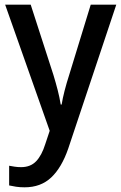

<svg xmlns="http://www.w3.org/2000/svg" viewBox="-20 -610 517 819"><path d="M2 -590H111L208 -290Q218 -257 226 -226Q234 -195 239 -164H243Q247 -190 255.5 -223Q264 -256 275 -290L367 -590H476L271 24Q243 105 198.5 147Q154 189 85 189Q65 189 48.5 186.5Q32 184 19 181V97Q29 99 42.5 101Q56 103 70 103Q110 103 134 78Q158 53 173 5L192 -52Z"/></svg>

Font: Noto Sans Tamil UI SemiCondensed Medium
Style: Regular
Weight: 500
Width: 4
Designer: Jelle Bosma - Monotype Design Team
Foundry: Monotype Imaging Inc.
Version: Version 2.004; ttfautohint (v1.8.4.7-5d5b)